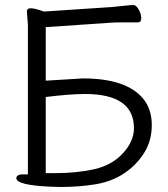

<svg xmlns="http://www.w3.org/2000/svg" viewBox="-20 -732 669 764"><path d="M222 12 183 11Q45 5 45 -23Q45 -36 65 -38H91V-634L87 -685Q87 -699 101 -699Q115 -699 134 -693Q153 -687 154 -686L425 -704Q448 -706 473.5 -709Q499 -712 510.5 -712Q522 -712 532 -694Q542 -676 542 -659.5Q542 -643 529 -643H466Q440 -643 426 -642L162 -624V-411L310 -420Q483 -420 550 -339Q584 -297 584 -234.5Q584 -172 553.5 -123.5Q523 -75 473.5 -42Q424 -9 359 1.5Q294 12 222 12ZM513 -222Q513 -358 318 -358Q260 -358 162 -346V-43H198Q286 -43 356 -59Q426 -75 469.5 -122.5Q513 -170 513 -222Z"/></svg>

Font: Fusion Kai T
Style: Regular
Weight: 400
Designer: Fontworks Inc.
Version: Version 24.134;May 13, 2024